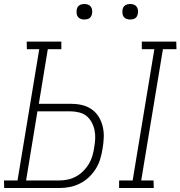

<svg xmlns="http://www.w3.org/2000/svg" viewBox="-36 -944 906 964"><path d="M562 0V-38H630L739 -697H676V-735H849L850 -697H782L673 -38H735L736 0ZM-15 0 -16 -38H52L161 -697H99L98 -735H272V-697H204L159 -423H319Q347 -423 374 -417Q401 -411 423 -396Q445 -381 459 -358.5Q473 -336 479.5 -309.5Q486 -283 485 -254.5Q484 -226 479 -198Q475 -172 467.5 -146.5Q460 -121 445.5 -97.5Q431 -74 410.5 -54.5Q390 -35 365 -22.5Q340 -10 314 -5Q288 0 263 0ZM95 -38H262Q283 -38 304.5 -42.5Q326 -47 346 -58Q366 -69 382.5 -85.5Q399 -102 410.5 -121.5Q422 -141 428 -162Q434 -183 437 -204Q441 -226 442 -248Q443 -270 438.5 -291Q434 -312 424 -330.5Q414 -349 398.5 -361.5Q383 -374 361.5 -379.5Q340 -385 318 -385H152ZM618 -846Q608 -846 599.5 -849Q591 -852 585.5 -859Q580 -866 579 -875.5Q578 -885 579 -895Q580 -901 583 -907Q586 -913 592 -917Q598 -921 604.5 -922.5Q611 -924 617 -924Q627 -924 635.5 -921Q644 -918 649.5 -911Q655 -904 656.5 -894.5Q658 -885 656 -875Q655 -869 652 -863Q649 -857 643.5 -853Q638 -849 631 -847.5Q624 -846 618 -846ZM388 -846Q378 -846 369.5 -849Q361 -852 355.5 -859Q350 -866 349 -875.5Q348 -885 349 -895Q350 -901 353 -907Q356 -913 362 -917Q368 -921 374.5 -922.5Q381 -924 387 -924Q397 -924 405.5 -921Q414 -918 419.5 -911Q425 -904 426.5 -894.5Q428 -885 426 -875Q425 -869 422 -863Q419 -857 413.5 -853Q408 -849 401 -847.5Q394 -846 388 -846Z"/></svg>

Font: Iosevka Etoile Extralight
Style: Italic
Weight: 200
Italic angle: -9°
Designer: Belleve Invis
Foundry: Belleve Invis
Version: Version 22.1.2; ttfautohint (v1.8.4)